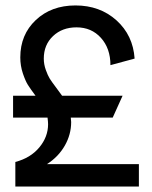

<svg xmlns="http://www.w3.org/2000/svg" viewBox="-20 -682 556 702"><path d="M36.1 -89.8Q91.8 -104.5 123.8 -143.1Q155.8 -181.6 155.8 -228Q155.8 -236.3 153.8 -252H27.8V-332H109.9Q91.3 -356.9 82.3 -371.1Q73.2 -385.3 63.7 -413.3Q54.2 -441.4 54.2 -472.2Q54.2 -555.2 110.8 -608.6Q167.5 -662.1 255.9 -662.1Q345.2 -662.1 405.8 -607.7Q466.3 -553.2 472.2 -467.8L383.8 -443.8Q383.8 -504.9 349.1 -543.5Q314.5 -582 259.8 -582Q207.5 -582 173.8 -550Q140.1 -518.1 140.1 -467.8Q140.1 -446.8 147.5 -426.3Q154.8 -405.8 161.9 -394.5Q168.9 -383.3 185.3 -361.6Q201.7 -339.8 207 -332H428.2L392.1 -252H238.8L240.2 -235.8Q240.2 -190.4 217 -149.7Q193.8 -108.9 151.9 -82H487.8V0H36.1Z"/></svg>

Font: Apfel Grotezk
Style: Regular
Weight: 400
Designer: Luigi Gorlero
Foundry: © 2023, Luigi Gorlero & Collletttivo
Version: Version 2.000;Glyphs 3.2 (3217)